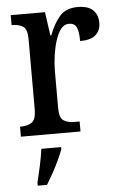

<svg xmlns="http://www.w3.org/2000/svg" viewBox="-54 -585 532 844"><g transform="rotate(-5 211.5 -162.5)"><path d="M23 0V-44H26Q55 -44 74.5 -56.5Q94 -69 94 -116V-424Q94 -468 75.5 -480Q57 -492 28 -492H25V-536H176L191 -432H195Q213 -481 240.5 -513.5Q268 -546 321 -546Q367 -546 388.5 -525Q410 -504 410 -469Q410 -435 388 -415.5Q366 -396 319 -396Q319 -438 310 -457Q301 -476 276 -476Q255 -476 240.5 -457Q226 -438 216.5 -407.5Q207 -377 202 -342Q197 -307 197 -274V-111Q197 -67 216 -55.5Q235 -44 262 -44H286V0ZM78 208Q86 175 94.5 136Q103 97 108 61H195V71Q187 92 174.5 119Q162 146 147 173Q132 200 119 221H78Z"/></g></svg>

Font: Noto Serif Lao Condensed Medium
Style: Regular
Weight: 500
Width: 3
Designer: Monotype Design Team
Foundry: Monotype Imaging Inc.
Version: Version 2.003; ttfautohint (v1.8.4.7-5d5b)